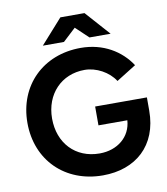

<svg xmlns="http://www.w3.org/2000/svg" viewBox="-97 -981 936 1074"><g transform="rotate(-10 371.5 -444.0)"><path d="M401 12C587 12 718 -101 718 -300V-375H424V-268H588C582 -175 506 -112 404 -112C266 -112 175 -211 175 -350C175 -489 269 -587 401 -587C467 -587 537 -549 572 -494L684 -564C628 -650 529 -712 401 -712C186 -712 35 -562 35 -350C35 -138 186 12 401 12ZM460 -761H580L456 -900H319L195 -761H315L388 -829Z"/></g></svg>

Font: HB Figtree Prototype
Style: Bold
Weight: 700
Designer: Alfredo Marco Pradil
Foundry: Hanken Design Co.®
Version: Version 1.002;Glyphs 3.2 (3228)